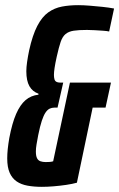

<svg xmlns="http://www.w3.org/2000/svg" viewBox="-20 -716 462 744"><path d="M142 8Q112 8 87 3.5Q62 -1 44.5 -13Q27 -25 17.5 -46.5Q8 -68 8 -102Q8 -119 10 -138.5Q12 -158 16 -181Q27 -239 42.5 -274.5Q58 -310 79 -328Q100 -346 129 -349V-353Q106 -361 94 -382Q82 -403 82 -440Q82 -455 85 -476Q88 -497 93 -521Q106 -580 124.5 -615.5Q143 -651 167 -668Q191 -685 220 -690.5Q249 -696 283 -696Q303 -696 327.5 -694Q352 -692 376.5 -689.5Q401 -687 422 -683L403 -594Q394 -596 378.5 -597Q363 -598 347 -599Q331 -600 317 -600Q285 -600 265.5 -597Q246 -594 234 -584Q222 -574 215 -553.5Q208 -533 200 -497Q194 -470 191.5 -453Q189 -436 189 -426Q189 -416 191 -409Q193 -402 198.5 -399Q204 -396 212 -396H225L203 -299H191Q181 -299 172.5 -295Q164 -291 156.5 -280Q149 -269 142 -248Q135 -227 128 -192Q124 -171 121.5 -156Q119 -141 119 -129Q119 -112 123.5 -103Q128 -94 137 -91Q146 -88 157 -88Q165 -88 172.5 -88.5Q180 -89 186 -91L251 -396H410L389 -299H339L278 -8Q260 -3 236 0.5Q212 4 187.5 6Q163 8 142 8Z"/></svg>

Font: Saira UltraCondensed ExtraBold
Style: Italic
Weight: 800
Width: 1
Italic angle: -12°
Designer: Hector Gatti with collaboration of the Omnibus-Type team
Foundry: Omnibus-Type
Version: Version 1.101